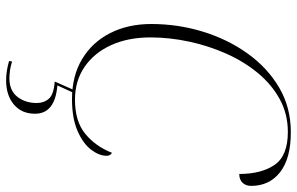

<svg xmlns="http://www.w3.org/2000/svg" viewBox="-196 -568 995 644"><g transform="rotate(90 302.0 -246.5)"><path d="M313 10Q235 10 178.5 -24Q122 -58 91.5 -118Q61 -178 61 -256Q61 -345 86.5 -428.5Q112 -512 160 -579Q208 -646 274.5 -685Q341 -724 424 -724Q512 -724 558 -688Q604 -652 604 -591Q604 -573 593.5 -562Q583 -551 564 -551Q564 -625 533.5 -669.5Q503 -714 423 -714Q363 -714 313.5 -687Q264 -660 225.5 -613.5Q187 -567 160.5 -507.5Q134 -448 120 -382.5Q106 -317 106 -253Q106 -178 132 -121Q158 -64 205 -32Q252 0 315 0Q388 0 430 -35Q472 -70 493 -124Q503 -119 503 -106Q503 -81 482.5 -54Q462 -27 419.5 -8.5Q377 10 313 10ZM250 231Q219 231 185 221L187 211Q202 216 217 218Q232 220 243 220Q284 220 305 193.5Q326 167 326 128Q326 104 311.5 87.5Q297 71 254 68L284 0H294L267 59Q362 67 362 134Q362 179 331 205Q300 231 250 231Z"/></g></svg>

Font: Noto Serif Display ExtraLight
Style: Italic
Weight: 200
Italic angle: -12°
Designer: Monotype Design Team
Foundry: Monotype Imaging Inc.
Version: Version 2.009